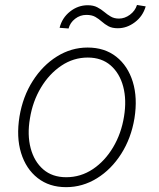

<svg xmlns="http://www.w3.org/2000/svg" viewBox="-20 -746 642 777"><path d="M257.5 -630.7 221.2 -633.5Q231.2 -673.7 263.3 -699.2Q295.5 -724.8 334.9 -724.8Q358 -724.8 373.6 -716.6Q389.2 -708.5 401.8 -697.8Q414.4 -687.1 428.3 -679Q442.1 -670.8 461.6 -670.8Q484.7 -670.8 505.9 -686.4Q527 -702.1 534.4 -725.9L569.6 -720.2Q558.2 -680.4 525.9 -656.1Q493.6 -631.7 457 -631.7Q433.6 -631.7 418.7 -639.9Q403.8 -648.1 391.9 -658.7Q380 -669.4 365.8 -677.6Q351.6 -685.7 329.5 -685.7Q304.3 -685.7 284.1 -670.1Q263.8 -654.5 257.5 -630.7ZM247.5 11.4Q179.3 11.4 132.3 -25.6Q85.2 -62.5 65.3 -127Q45.5 -191.4 58.9 -274.5Q72.4 -355.5 112.6 -418.5Q152.7 -481.5 210.6 -517.6Q268.5 -553.6 334.5 -553.6Q403.4 -553.6 450.5 -516.5Q497.5 -479.4 517.4 -414.8Q537.3 -350.1 524.1 -267Q510.7 -186.4 470.5 -123.4Q430.4 -60.4 372.3 -24.5Q314.3 11.4 247.5 11.4ZM247.9 -28.8Q306.5 -28.8 355.5 -61.4Q404.5 -94.1 437.7 -149.9Q470.9 -205.6 481.9 -274.5Q492.9 -341.3 478.7 -395.2Q464.5 -449.2 427.9 -481.2Q391.3 -513.1 335.2 -513.1Q277.3 -513.1 228.2 -480.1Q179 -447.1 145.6 -391.3Q112.2 -335.6 101.2 -267Q89.8 -200.6 104 -146.5Q118.3 -92.3 155 -60.5Q191.8 -28.8 247.9 -28.8Z"/></svg>

Font: Inter UI Extra Light
Style: Italic
Weight: 200
Italic angle: -9.39999°
Designer: Rasmus Andersson
Foundry: rsms
Version: 3.2;8d6f07862